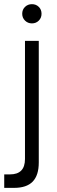

<svg xmlns="http://www.w3.org/2000/svg" viewBox="-29 -681 274 917"><path d="M123.5 -569.3Q104 -569.3 90.6 -582.5Q77.1 -595.7 77.1 -615.2Q77.1 -635.3 90.6 -648.2Q104 -661.1 123.5 -661.1Q143.1 -661.1 156.2 -648.2Q169.4 -635.3 169.4 -615.2Q169.4 -595.7 156.2 -582.5Q143.1 -569.3 123.5 -569.3ZM38.1 216.3H-8.8V151.9H18.6Q90.3 151.9 90.3 78.6V-485.8H156.2V95.2Q156.2 156.2 127.2 186.3Q98.1 216.3 38.1 216.3Z"/></svg>

Font: Potro Sans Bangla
Style: Regular
Weight: 400
Designer: Jayed Ahsan Saad
Foundry: Codepotro
Version: Potro Sans Bangla;Version 0.996;CodepotroFonts;